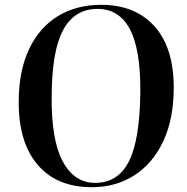

<svg xmlns="http://www.w3.org/2000/svg" viewBox="-20 -765 779 799"><path d="M58 -342Q58 -470 101 -560.5Q144 -651 221 -698Q298 -745 401 -745Q542 -745 622.5 -656Q703 -567 703 -400Q703 -271 660 -178.5Q617 -86 540 -36Q463 14 362 14Q216 14 136.5 -79.5Q57 -173 58 -342ZM195 -366Q193 -183 241 -93.5Q289 -4 376 -4Q471 -4 516.5 -93.5Q562 -183 564 -383Q565 -561 520 -644.5Q475 -728 386 -728Q291 -728 243.5 -641.5Q196 -555 195 -366Z"/></svg>

Font: Literata 72pt SemiBold
Style: Italic
Weight: 600
Italic angle: -2°
Designer: Latin by Veronika Burian and Jose Scaglione. Greek by Irene Vlachou. Cyrillic by Vera Evstafieva
Foundry: TypeTogether
Version: Version 3.002